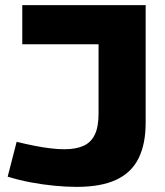

<svg xmlns="http://www.w3.org/2000/svg" viewBox="-20 -720 645 750"><path d="M10 -30 45 -166Q82 -157 115 -150.5Q148 -144 177.5 -140.5Q207 -137 231 -137Q277 -137 306.5 -150.5Q336 -164 350.5 -194.5Q365 -225 365 -276V-547H67V-700H549V-241Q549 -157 521 -101Q493 -45 433.5 -17.5Q374 10 280 10Q238 10 192.5 5.5Q147 1 101 -7.5Q55 -16 10 -30Z"/></svg>

Font: Georama SemiExpanded
Style: Bold
Weight: 700
Width: 6
Designer: Jean-Baptiste Levee
Foundry: Production Type
Version: Version 1.001